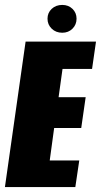

<svg xmlns="http://www.w3.org/2000/svg" viewBox="-30 -760 410 780"><path d="M-10 0 74 -591H360L344 -480H224L208 -365H318L300 -240H190L172 -108H292L276 0ZM223 -627Q197 -627 180 -643.5Q163 -660 163 -684Q163 -708 180 -724Q197 -740 223 -740Q248 -740 264.5 -724Q281 -708 281 -684Q281 -660 264.5 -643.5Q248 -627 223 -627Z"/></svg>

Font: Alumni Sans Black
Style: Italic
Weight: 900
Italic angle: -8°
Version: Version 1.016